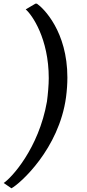

<svg xmlns="http://www.w3.org/2000/svg" viewBox="-39 -873 476 1046"><path d="M328.1 -450.7C328.1 -701.2 198.2 -828.6 162.1 -853H153.8L101.1 -821.8C135.7 -792.5 226.6 -662.6 226.6 -447.3C226.6 -411.1 222.2 -360.4 216.8 -319.8C171.9 -63 22 97.7 -19 124L23.4 152.8C71.3 127 282.7 -62 320.8 -343.8C325.7 -381.3 328.1 -417 328.1 -450.7Z"/></svg>

Font: Merriweather
Style: Italic
Weight: 400
Italic angle: -7.5°
Designer: Eben Sorkin
Foundry: Eben Sorkin
Version: Version 1.001